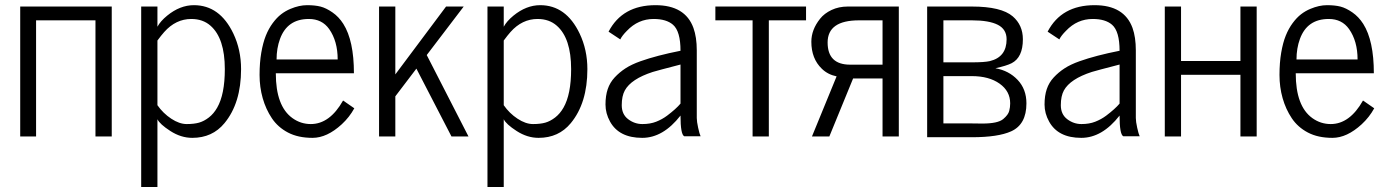

<svg xmlns="http://www.w3.org/2000/svg" viewBox="-20 -541 5506 761"><path d="M422.9 -515.1V0H358.4V-460.4H123V0H60.1V-515.1Z M539.6 200.2V-515.1H604V-435.1Q615.7 -457 642.6 -479Q693.4 -520.5 748.5 -520.5Q851.1 -520.5 904.8 -408.2Q935.5 -343.8 935.5 -267.1Q935.5 -132.3 869.6 -52.7Q821.8 5.4 742.2 5.4Q697.3 5.4 655.3 -21.7Q613.3 -48.8 604 -68.4V200.2ZM604 -124Q626.5 -91.8 658.7 -70.6Q690.9 -49.3 720 -49.3Q749 -49.3 768.8 -54.9Q788.6 -60.5 807.9 -75.4Q827.1 -90.3 840.8 -114.3Q871.1 -167 871.1 -267.1Q871.1 -389.2 814.5 -439Q784.2 -465.8 738.3 -465.8Q676.8 -465.8 630.9 -414.1Q619.1 -400.9 604 -380.4Z M1131.3 -505.9Q1166 -520.5 1197.3 -520.5Q1228.5 -520.5 1250.5 -514.9Q1272.5 -509.3 1297.6 -491.9Q1322.8 -474.6 1340.8 -446.3Q1382.8 -379.9 1382.8 -250.5H1073.2Q1073.2 -120.1 1139.2 -72.8Q1171.9 -49.3 1211.9 -49.3Q1287.1 -49.3 1339.8 -142.6L1384.3 -111.8Q1365.2 -76.7 1334.5 -48.3Q1275.9 5.4 1218.8 5.4Q1161.6 5.4 1121.6 -15.6Q1081.5 -36.6 1057.6 -72.3Q1033.7 -107.9 1021.2 -151.9Q1008.8 -195.8 1008.8 -244.1Q1008.8 -292.5 1015.6 -332.3Q1022.5 -372.1 1033.7 -399.9Q1044.9 -427.7 1061 -449.5Q1077.1 -471.2 1094.2 -484.4Q1111.3 -497.6 1131.3 -505.9ZM1076.2 -305.2H1318.4Q1318.4 -377.9 1284.7 -425.8Q1256.3 -465.8 1204.1 -465.8Q1118.7 -465.8 1089.8 -386.7Q1076.2 -349.6 1076.2 -305.2Z M1482.4 0V-515.1H1546.9V-246.1L1748 -515.1H1817.9L1671.4 -322.8L1836.9 0H1769.5L1630.4 -269L1546.9 -159.2V0Z M1912.1 200.2V-515.1H1976.6V-435.1Q1988.3 -457 2015.1 -479Q2065.9 -520.5 2121.1 -520.5Q2223.6 -520.5 2277.3 -408.2Q2308.1 -343.8 2308.1 -267.1Q2308.1 -132.3 2242.2 -52.7Q2194.3 5.4 2114.7 5.4Q2069.8 5.4 2027.8 -21.7Q1985.8 -48.8 1976.6 -68.4V200.2ZM1976.6 -124Q1999 -91.8 2031.2 -70.6Q2063.5 -49.3 2092.5 -49.3Q2121.6 -49.3 2141.4 -54.9Q2161.1 -60.5 2180.4 -75.4Q2199.7 -90.3 2213.4 -114.3Q2243.7 -167 2243.7 -267.1Q2243.7 -389.2 2187 -439Q2156.7 -465.8 2110.8 -465.8Q2049.3 -465.8 2003.4 -414.1Q1991.7 -400.9 1976.6 -380.4Z M2518.6 -298.3Q2583.5 -321.3 2677.2 -339.8Q2677.2 -417 2647.5 -442.9Q2621.1 -465.8 2570.8 -465.8Q2509.3 -465.8 2464.8 -418.9Q2445.8 -399.9 2438.5 -384.8L2392.1 -415.5Q2446.8 -520.5 2578.1 -520.5Q2695.8 -520.5 2728.5 -430.2Q2741.7 -393.6 2741.7 -341.3V-73.2Q2741.7 -59.1 2747.1 -34.7Q2752.4 -10.3 2756.8 -1H2691.9Q2677.2 -8.3 2677.2 -83Q2608.4 5.4 2525.4 5.4Q2433.6 5.4 2397.9 -59.1Q2379.9 -91.8 2379.9 -126.7Q2379.9 -161.6 2388.7 -187.7Q2397.5 -213.9 2416.3 -234.1Q2435.1 -254.4 2459 -270Q2482.9 -285.6 2518.6 -298.3ZM2456.5 -182.6Q2444.3 -160.2 2444.3 -124Q2444.3 -87.9 2469.7 -68.6Q2495.1 -49.3 2526.1 -49.3Q2557.1 -49.3 2580.8 -58.6Q2604.5 -67.9 2624 -82.5Q2659.7 -109.4 2677.2 -130.4V-285.2Q2584.5 -261.2 2567.4 -255.9Q2481.4 -228 2456.5 -182.6Z M2815.4 -460.4V-515.1H3174.8V-460.4H3027.3V0H2962.9V-460.4Z M3542.5 0H3478V-230H3361.3L3267.1 0H3198.2L3295.9 -238.3Q3260.7 -245.6 3237.3 -268.6Q3195.8 -308.6 3195.8 -375.5Q3195.8 -423.3 3230.5 -466.8Q3247.1 -487.8 3275.9 -501.5Q3304.7 -515.1 3340.3 -515.1H3542.5ZM3478 -284.7V-460.4H3384.8Q3260.3 -460.4 3260.3 -372.6Q3260.3 -284.7 3349.6 -284.7Z M3654.8 2.9V-515.1H3832Q3948.7 -515.1 3994.1 -476.1Q4034.2 -441.4 4034.2 -385.3Q4034.2 -313.5 3989.7 -290.5Q3969.7 -280.3 3925.3 -270.5Q3978.5 -261.2 4013.4 -224.4Q4048.3 -187.5 4048.3 -131.3Q4048.3 -47.9 3987.8 -20.5Q3936 2.9 3832 2.9ZM3832 -51.8 3873.5 -51.3Q3935.5 -51.3 3956.5 -69.3Q3976.1 -85.9 3980 -101.1Q3983.9 -116.2 3983.9 -131.3Q3983.9 -179.7 3941.9 -209.5Q3899.9 -239.3 3832 -239.3H3719.2V-51.8ZM3719.2 -293.9H3832Q3881.8 -293.9 3903.3 -298.8Q3969.7 -314.9 3969.7 -385.3Q3969.7 -424.8 3935.1 -442.6Q3900.4 -460.4 3832 -460.4H3719.2Z M4258.8 -298.3Q4323.7 -321.3 4417.5 -339.8Q4417.5 -417 4387.7 -442.9Q4361.3 -465.8 4311 -465.8Q4249.5 -465.8 4205.1 -418.9Q4186 -399.9 4178.7 -384.8L4132.3 -415.5Q4187 -520.5 4318.4 -520.5Q4436 -520.5 4468.8 -430.2Q4481.9 -393.6 4481.9 -341.3V-73.2Q4481.9 -59.1 4487.3 -34.7Q4492.7 -10.3 4497.1 -1H4432.1Q4417.5 -8.3 4417.5 -83Q4348.6 5.4 4265.6 5.4Q4173.8 5.4 4138.2 -59.1Q4120.1 -91.8 4120.1 -126.7Q4120.1 -161.6 4128.9 -187.7Q4137.7 -213.9 4156.5 -234.1Q4175.3 -254.4 4199.2 -270Q4223.1 -285.6 4258.8 -298.3ZM4196.8 -182.6Q4184.6 -160.2 4184.6 -124Q4184.6 -87.9 4210 -68.6Q4235.4 -49.3 4266.4 -49.3Q4297.4 -49.3 4321 -58.6Q4344.7 -67.9 4364.3 -82.5Q4399.9 -109.4 4417.5 -130.4V-285.2Q4324.7 -261.2 4307.6 -255.9Q4221.7 -228 4196.8 -182.6Z M4596.7 0V-515.1H4661.1V-299.3H4896.5V-515.1H4960.9V0H4896.5V-244.6H4661.1V0Z M5173.8 -505.9Q5208.5 -520.5 5239.7 -520.5Q5271 -520.5 5293 -514.9Q5314.9 -509.3 5340.1 -491.9Q5365.2 -474.6 5383.3 -446.3Q5425.3 -379.9 5425.3 -250.5H5115.7Q5115.7 -120.1 5181.6 -72.8Q5214.4 -49.3 5254.4 -49.3Q5329.6 -49.3 5382.3 -142.6L5426.8 -111.8Q5407.7 -76.7 5377 -48.3Q5318.4 5.4 5261.2 5.4Q5204.1 5.4 5164.1 -15.6Q5124 -36.6 5100.1 -72.3Q5076.2 -107.9 5063.7 -151.9Q5051.3 -195.8 5051.3 -244.1Q5051.3 -292.5 5058.1 -332.3Q5064.9 -372.1 5076.2 -399.9Q5087.4 -427.7 5103.5 -449.5Q5119.6 -471.2 5136.7 -484.4Q5153.8 -497.6 5173.8 -505.9ZM5118.7 -305.2H5360.8Q5360.8 -377.9 5327.1 -425.8Q5298.8 -465.8 5246.6 -465.8Q5161.1 -465.8 5132.3 -386.7Q5118.7 -349.6 5118.7 -305.2Z"/></svg>

Font: News Cycle
Style: Regular
Weight: 500
Version: Version 0.5.2